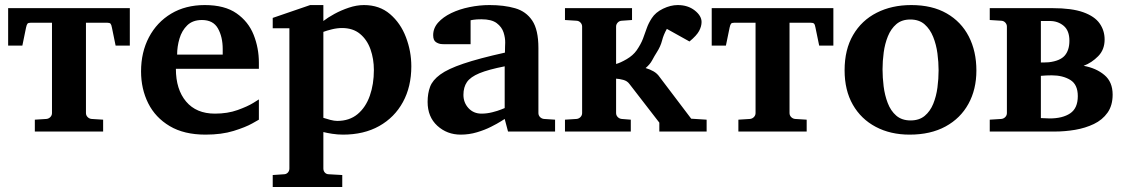

<svg xmlns="http://www.w3.org/2000/svg" viewBox="-20 -520 4451 759"><path d="M493.2 -487.8V-339.8H437L422.4 -411.1Q420.4 -422.4 417 -426.3Q413.6 -430.2 403.3 -430.2H102.1Q91.8 -430.2 88.6 -426.3Q85.4 -422.4 83 -411.1L68.4 -339.8H12.2V-487.8ZM319.8 -438V-73.2Q319.8 -64 326.2 -57.4Q332.5 -50.8 341.8 -49.8L387.7 -46.9V0H117.7V-46.9L163.6 -49.8Q172.9 -50.8 179.2 -57.4Q185.5 -64 185.5 -73.2V-438Z M792.5 12.2Q707.5 12.2 650.9 -21.5Q594.2 -55.2 565.9 -111.8Q537.6 -168.5 537.6 -237.8Q537.6 -313.5 568.8 -372.8Q600.1 -432.1 656.7 -466.1Q713.4 -500 789.6 -500Q868.2 -500 915 -467.3Q961.9 -434.6 982.7 -382.3Q1003.4 -330.1 1003.4 -272Q1003.4 -266.1 1003.4 -260Q1003.4 -253.9 1003.4 -248H675.3Q675.3 -166.5 715.6 -118.7Q755.9 -70.8 829.6 -70.8Q879.9 -70.8 919.2 -85Q958.5 -99.1 981 -113Q1003.4 -127 1003.4 -127V-46.9Q1003.4 -46.9 977.1 -32Q950.7 -17.1 903.3 -2.4Q856 12.2 792.5 12.2ZM680.2 -304.2H860.4V-326.2Q860.4 -374 841.6 -407.5Q822.8 -440.9 778.3 -440.9Q741.7 -440.9 720.2 -419.9Q698.7 -398.9 689.5 -367.4Q680.2 -335.9 680.2 -304.2Z M1606 -257.8Q1606 -177.2 1572.8 -116.5Q1539.6 -55.7 1479 -21.7Q1418.5 12.2 1335.9 12.2Q1314.5 12.2 1292.7 8.8Q1271 5.4 1258.3 2V146Q1258.3 155.8 1264.4 162.4Q1270.5 168.9 1280.3 168.9L1333 171.9V219.2H1058.1V171.9L1102.1 168.9Q1111.3 168.9 1117.7 162.4Q1124 155.8 1124 146V-408.2H1058.1V-449.2L1206.1 -500H1258.3V-437Q1275.9 -450.7 1302.2 -465.1Q1328.6 -479.5 1359.1 -489.7Q1389.6 -500 1418.9 -500Q1480 -500 1521.7 -464.4Q1563.5 -428.7 1584.7 -373Q1606 -317.4 1606 -257.8ZM1458 -243.2Q1458 -287.1 1444.6 -325Q1431.2 -362.8 1403.3 -386Q1375.5 -409.2 1332 -409.2Q1313 -409.2 1292 -404.1Q1271 -398.9 1258.3 -394V-54.2Q1269.5 -50.3 1285.6 -46.1Q1301.8 -42 1313 -42Q1361.3 -42 1393.6 -68.8Q1425.8 -95.7 1441.9 -141.4Q1458 -187 1458 -243.2Z M2174.3 0H1988.3L1975.1 -49.8Q1975.1 -49.8 1960.4 -40.5Q1945.8 -31.2 1921.1 -18.8Q1896.5 -6.3 1865.5 2.9Q1834.5 12.2 1801.3 12.2Q1747.1 12.2 1708.7 -22.9Q1670.4 -58.1 1670.4 -117.2Q1670.4 -150.9 1680.2 -177Q1689.9 -203.1 1720.2 -225.3Q1750.5 -247.6 1811.8 -268.3Q1873 -289.1 1976.1 -312Q1976.1 -323.2 1976.6 -337.2Q1977.1 -351.1 1977.1 -351.1Q1977.5 -370.1 1970.7 -391.6Q1963.9 -413.1 1943.6 -428.5Q1923.3 -443.8 1883.3 -443.8Q1862.8 -443.8 1851.6 -441.9Q1840.3 -439.9 1840.3 -439.9V-345.2H1737.3Q1737.3 -345.2 1726.1 -345.7Q1714.8 -346.2 1703.6 -353.3Q1692.4 -360.4 1692.4 -380.9Q1692.4 -408.7 1711.9 -430.7Q1731.4 -452.6 1763.9 -468.3Q1796.4 -483.9 1835.9 -491.9Q1875.5 -500 1915 -500Q1972.7 -500 2016.1 -487.5Q2059.6 -475.1 2084 -438.7Q2108.4 -402.3 2108.4 -330.1V-73.2Q2108.4 -64 2114.7 -57.4Q2121.1 -50.8 2130.4 -49.8L2174.3 -46.9ZM1975.1 -92.8V-257.8Q1910.6 -245.1 1875.2 -230.5Q1839.8 -215.8 1825.9 -195.6Q1812 -175.3 1812 -145Q1812 -114.3 1832 -92.5Q1852.1 -70.8 1883.3 -70.8Q1904.8 -70.8 1926 -76.2Q1947.3 -81.5 1961.2 -87.2Q1975.1 -92.8 1975.1 -92.8Z M2773.4 0H2586.4V-35.2L2468.3 -188Q2459.5 -200.2 2443.6 -204.3Q2427.7 -208.5 2415.5 -209V-73.2Q2415.5 -64 2421.9 -57.4Q2428.2 -50.8 2437.5 -49.8L2473.6 -46.9V0H2213.4V-46.9L2259.3 -49.8Q2268.6 -50.8 2274.9 -57.4Q2281.2 -64 2281.2 -73.2V-415Q2281.2 -423.8 2274.9 -430.7Q2268.6 -437.5 2259.3 -438L2213.4 -440.9V-487.8H2478.5V-440.9L2437.5 -438Q2428.2 -437.5 2421.9 -430.7Q2415.5 -423.8 2415.5 -415V-267.1Q2432.1 -271.5 2457.3 -286.1Q2482.4 -300.8 2496.6 -320.8Q2513.7 -345.7 2521.7 -366.9Q2529.8 -388.2 2536.6 -408.2Q2543.5 -428.2 2556.6 -448.2Q2571.3 -471.2 2601.1 -485.6Q2630.9 -500 2659.2 -500Q2699.2 -500 2726.3 -478.8Q2753.4 -457.5 2753.4 -433.1Q2753.4 -416 2743.7 -397.7Q2733.9 -379.4 2705.6 -356L2616.2 -405.8Q2603 -382.8 2597.2 -359.6Q2591.3 -336.4 2576.2 -313Q2567.4 -299.3 2558.3 -282.2Q2549.3 -265.1 2532.2 -251Q2549.3 -246.1 2563.7 -237.8Q2578.1 -229.5 2587.4 -215.8L2712.4 -50.8L2773.4 -46.9Z M3274.4 -487.8V-339.8H3218.3L3203.6 -411.1Q3201.7 -422.4 3198.2 -426.3Q3194.8 -430.2 3184.6 -430.2H2883.3Q2873 -430.2 2869.9 -426.3Q2866.7 -422.4 2864.3 -411.1L2849.6 -339.8H2793.5V-487.8ZM3101.1 -438V-73.2Q3101.1 -64 3107.4 -57.4Q3113.8 -50.8 3123 -49.8L3168.9 -46.9V0H2898.9V-46.9L2944.8 -49.8Q2954.1 -50.8 2960.4 -57.4Q2966.8 -64 2966.8 -73.2V-438Z M3839.8 -241.2Q3839.8 -166.5 3808.3 -109.4Q3776.9 -52.2 3717.8 -20Q3658.7 12.2 3575.7 12.2Q3500 12.2 3441.9 -18.6Q3383.8 -49.3 3351.3 -106.2Q3318.8 -163.1 3318.8 -242.2Q3318.8 -324.2 3352.5 -381.8Q3386.2 -439.5 3445.8 -469.7Q3505.4 -500 3582.5 -500Q3665 -500 3722.4 -467Q3779.8 -434.1 3809.8 -375.7Q3839.8 -317.4 3839.8 -241.2ZM3690.4 -242.2Q3690.4 -273.9 3685.8 -308.8Q3681.2 -343.8 3668.9 -374.3Q3656.7 -404.8 3635 -423.8Q3613.3 -442.9 3578.6 -442.9Q3544.9 -442.9 3523.4 -424.6Q3502 -406.2 3490 -376.7Q3478 -347.2 3473.4 -312.7Q3468.8 -278.3 3468.8 -246.1Q3468.8 -213.9 3473.1 -178.7Q3477.5 -143.6 3489.3 -112.8Q3501 -82 3522.9 -63Q3544.9 -43.9 3579.6 -43.9Q3613.8 -43.9 3635.5 -62Q3657.2 -80.1 3669.2 -109.6Q3681.2 -139.2 3685.8 -173.8Q3690.4 -208.5 3690.4 -242.2Z M4378.4 -146Q4378.4 -103 4358.2 -74.5Q4337.9 -45.9 4304.2 -29.8Q4270.5 -13.7 4230.2 -6.8Q4189.9 0 4149.4 0H3892.6V-46.9L3938.5 -49.8Q3947.8 -50.8 3954.1 -57.4Q3960.4 -64 3960.4 -73.2V-415Q3960.4 -423.8 3954.1 -430.7Q3947.8 -437.5 3938.5 -438L3892.6 -440.9V-487.8H4140.6Q4216.8 -487.8 4262 -471.7Q4307.1 -455.6 4326.9 -427.5Q4346.7 -399.4 4346.7 -363.8Q4346.7 -323.7 4321.3 -297.9Q4295.9 -272 4263.7 -259.8Q4313 -251 4345.7 -223.6Q4378.4 -196.3 4378.4 -146ZM4207.5 -358.9Q4207.5 -398.9 4184.8 -418Q4162.1 -437 4130.4 -437Q4127.4 -437 4113.3 -437Q4099.1 -437 4094.7 -437V-272.9Q4102.1 -272.9 4111.3 -273.2Q4120.6 -273.4 4126.5 -273.9Q4170.9 -279.3 4189.2 -300.5Q4207.5 -321.8 4207.5 -358.9ZM4240.7 -140.1Q4240.7 -186 4210.9 -204.1Q4181.2 -222.2 4137.7 -222.2Q4127 -222.2 4115.7 -221.7Q4104.5 -221.2 4094.7 -220.2V-53.2Q4100.1 -53.2 4112.3 -52.5Q4124.5 -51.8 4129.4 -51.8Q4180.7 -51.8 4210.7 -72Q4240.7 -92.3 4240.7 -140.1Z"/></svg>

Font: Charis
Style: Bold
Weight: 700
Designer: Walt Agee, Miriam Martin, Annie Olsen, Victor Gaultney, Lorna Priest, Alan Ward, Bob Hallissy, Martin Hosken, Sharon Cor
Foundry: SIL Global
Version: Version 7.000